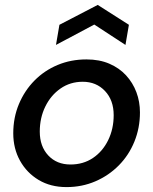

<svg xmlns="http://www.w3.org/2000/svg" viewBox="-20 -750 624 782"><path d="M251 12Q186 12 137.5 -17Q89 -46 61.5 -95.5Q34 -145 34 -207Q34 -271 57 -326Q80 -381 120.5 -422Q161 -463 215 -485.5Q269 -508 332 -508Q385 -508 425.5 -490.5Q466 -473 493.5 -443Q521 -413 535.5 -374.5Q550 -336 550 -292Q550 -229 527.5 -173.5Q505 -118 464 -76.5Q423 -35 368.5 -11.5Q314 12 251 12ZM267 -80Q319 -80 358.5 -106.5Q398 -133 420.5 -179Q443 -225 443 -281Q443 -342 407.5 -379.5Q372 -417 317 -417Q266 -417 226.5 -389.5Q187 -362 164.5 -316Q142 -270 142 -214Q142 -154 176.5 -117Q211 -80 267 -80ZM208 -567 222 -649 378 -730 505 -649 491 -567 364 -650Z"/></svg>

Font: Rethink Sans Medium
Style: Italic
Weight: 500
Italic angle: -10°
Designer: The Rethink Sans project authors (Hans Thiessen). DM Sans designed by Colophon Foundry.
Foundry: Rethink Communications LLC
Version: Version 1.001